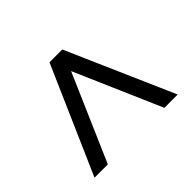

<svg xmlns="http://www.w3.org/2000/svg" viewBox="-113 -797 826 826"><g transform="rotate(-45 300.0 -384.0)"><path d="M47 -140 261 -628H339L553 -140H472L275 -593H325L128 -140Z"/></g></svg>

Font: Nunito Sans 12pt SemiBold
Style: Regular
Weight: 600
Designer: Vernon Adams
Foundry: Vernon Adams
Version: Version 3.101;gftools[0.9.27]